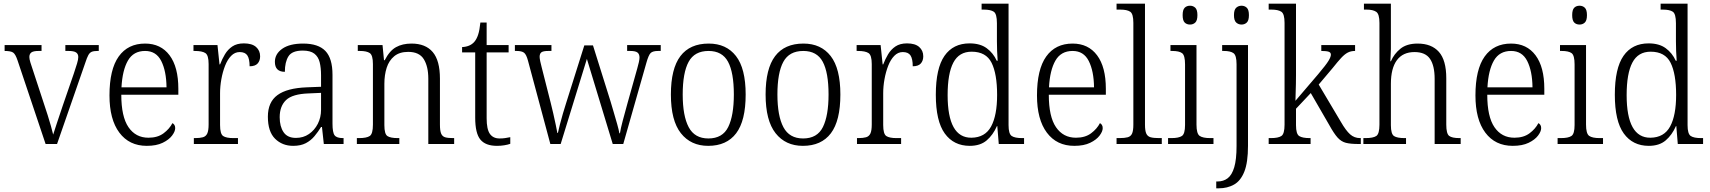

<svg xmlns="http://www.w3.org/2000/svg" viewBox="-20 -780 9261 1040"><path d="M75 -453Q64 -486 51.5 -495Q39 -504 5 -504V-536H205V-504H189Q161 -504 150 -496Q139 -488 139 -471Q139 -460 144.5 -442Q150 -424 156 -407L220 -212Q229 -186 238.5 -155.5Q248 -125 256 -97Q264 -69 268 -51Q274 -71 288 -112.5Q302 -154 320 -208L380 -382Q391 -415 397.5 -436.5Q404 -458 404 -471Q404 -488 392 -496Q380 -504 351 -504H334V-536H515V-504H508Q488 -504 477 -499.5Q466 -495 458.5 -481.5Q451 -468 442 -440L289 0H227Z M775 10Q680 10 626.5 -61.5Q573 -133 573 -263Q573 -404 623 -474Q673 -544 766 -544Q851 -544 898.5 -480.5Q946 -417 946 -299V-267H637Q637 -148 676 -91Q715 -34 784 -34Q834 -34 866 -58Q898 -82 914 -113Q920 -110 924.5 -103.5Q929 -97 929 -86Q929 -68 912 -45.5Q895 -23 861 -6.5Q827 10 775 10ZM882 -307Q881 -395 853.5 -449.5Q826 -504 766 -504Q703 -504 673 -452Q643 -400 638 -307Z M1030 0V-32H1038Q1063 -32 1079 -36.5Q1095 -41 1102.5 -56.5Q1110 -72 1110 -106V-433Q1110 -481 1092.5 -492.5Q1075 -504 1035 -504H1028V-536H1158L1169 -431H1172Q1183 -460 1198.5 -486Q1214 -512 1238.5 -528.5Q1263 -545 1301 -545Q1345 -545 1367 -525.5Q1389 -506 1389 -475Q1389 -451 1375.5 -436Q1362 -421 1332 -421Q1332 -461 1320 -479.5Q1308 -498 1278 -498Q1252 -498 1232 -477.5Q1212 -457 1199 -423.5Q1186 -390 1179 -351Q1172 -312 1172 -275V-103Q1172 -54 1189 -43Q1206 -32 1244 -32H1269V0Z M1568 10Q1509 10 1470 -28.5Q1431 -67 1431 -148Q1431 -227 1483 -265Q1535 -303 1642 -307L1719 -310V-372Q1719 -413 1711.5 -443Q1704 -473 1682.5 -489.5Q1661 -506 1620 -506Q1562 -506 1542.5 -475Q1523 -444 1523 -391Q1469 -391 1469 -445Q1469 -488 1509 -516Q1549 -544 1622 -544Q1704 -544 1742.5 -504Q1781 -464 1781 -375V-111Q1781 -62 1792.5 -47Q1804 -32 1837 -32H1841V0H1734L1724 -92H1719Q1703 -66 1683.5 -42.5Q1664 -19 1636.5 -4.5Q1609 10 1568 10ZM1583 -33Q1623 -33 1653.5 -54Q1684 -75 1701.5 -109.5Q1719 -144 1719 -185V-277L1652 -274Q1564 -271 1529.5 -238Q1495 -205 1495 -145Q1495 -95 1516 -64Q1537 -33 1583 -33Z M1913 0V-32H1925Q1966 -32 1983 -43.5Q2000 -55 2000 -105V-433Q2000 -481 1983 -492.5Q1966 -504 1929 -504H1918V-536H2052L2060 -454H2064Q2090 -505 2125 -524.5Q2160 -544 2209 -544Q2285 -544 2324 -498Q2363 -452 2363 -354V-105Q2363 -72 2369.5 -56.5Q2376 -41 2391 -36.5Q2406 -32 2433 -32H2440V0H2300V-354Q2300 -420 2275.5 -459.5Q2251 -499 2191 -499Q2144 -499 2115.5 -475.5Q2087 -452 2074.5 -413Q2062 -374 2062 -326V-102Q2062 -54 2078.5 -43Q2095 -32 2135 -32H2143V0Z M2672 10Q2610 10 2582 -24Q2554 -58 2554 -143V-496H2483V-525Q2526 -527 2549 -553Q2562 -568 2570 -592.5Q2578 -617 2582 -658H2616V-536H2735V-496H2616V-139Q2616 -80 2633.5 -55Q2651 -30 2686 -30Q2703 -30 2716 -32Q2729 -34 2744 -37V-1Q2730 4 2711 7Q2692 10 2672 10Z M2840 -451Q2831 -485 2818.5 -494.5Q2806 -504 2778 -504H2769V-536H2967V-504H2950Q2923 -504 2913 -497Q2903 -490 2903 -472Q2903 -464 2906.5 -447Q2910 -430 2914 -416L2963 -223Q2969 -199 2976.5 -167Q2984 -135 2990 -105.5Q2996 -76 2999 -60H3002Q3005 -76 3012.5 -104.5Q3020 -133 3029 -164.5Q3038 -196 3046 -220L3145 -534H3192L3287 -231Q3294 -207 3304 -173.5Q3314 -140 3323 -108Q3332 -76 3335 -58H3338Q3342 -84 3353 -125.5Q3364 -167 3379 -221L3432 -410Q3437 -427 3440.5 -443Q3444 -459 3444 -468Q3444 -487 3433 -495.5Q3422 -504 3394 -504H3377V-536H3559V-504H3545Q3516 -504 3504.5 -493Q3493 -482 3481 -439L3356 0H3299L3159 -461L3017 0H2961Z M3816 10Q3722 10 3668 -58.5Q3614 -127 3614 -268Q3614 -408 3665.5 -476Q3717 -544 3819 -544Q3914 -544 3966.5 -476.5Q4019 -409 4019 -268Q4019 -126 3967.5 -58Q3916 10 3816 10ZM3817 -30Q3894 -30 3924.5 -92Q3955 -154 3955 -268Q3955 -387 3923.5 -445.5Q3892 -504 3818 -504Q3742 -504 3710 -445Q3678 -386 3678 -268Q3678 -152 3710.5 -91Q3743 -30 3817 -30Z M4329 10Q4235 10 4181 -58.5Q4127 -127 4127 -268Q4127 -408 4178.5 -476Q4230 -544 4332 -544Q4427 -544 4479.5 -476.5Q4532 -409 4532 -268Q4532 -126 4480.5 -58Q4429 10 4329 10ZM4330 -30Q4407 -30 4437.5 -92Q4468 -154 4468 -268Q4468 -387 4436.5 -445.5Q4405 -504 4331 -504Q4255 -504 4223 -445Q4191 -386 4191 -268Q4191 -152 4223.5 -91Q4256 -30 4330 -30Z M4622 0V-32H4630Q4655 -32 4671 -36.5Q4687 -41 4694.5 -56.5Q4702 -72 4702 -106V-433Q4702 -481 4684.5 -492.5Q4667 -504 4627 -504H4620V-536H4750L4761 -431H4764Q4775 -460 4790.5 -486Q4806 -512 4830.5 -528.5Q4855 -545 4893 -545Q4937 -545 4959 -525.5Q4981 -506 4981 -475Q4981 -451 4967.5 -436Q4954 -421 4924 -421Q4924 -461 4912 -479.5Q4900 -498 4870 -498Q4844 -498 4824 -477.5Q4804 -457 4791 -423.5Q4778 -390 4771 -351Q4764 -312 4764 -275V-103Q4764 -54 4781 -43Q4798 -32 4836 -32H4861V0Z M5233 10Q5146 10 5097.5 -57Q5049 -124 5049 -267Q5049 -410 5096 -477.5Q5143 -545 5232 -545Q5289 -545 5324.5 -519Q5360 -493 5379 -451H5384Q5382 -476 5381 -504Q5380 -532 5380 -556V-654Q5380 -705 5363 -716.5Q5346 -728 5309 -728H5297V-760H5443V-102Q5443 -55 5460 -43.5Q5477 -32 5516 -32H5527V0H5390L5382 -97H5380Q5359 -49 5324.5 -19.5Q5290 10 5233 10ZM5242 -34Q5316 -35 5348.5 -95Q5381 -155 5381 -266Q5381 -380 5351 -440Q5321 -500 5243 -500Q5175 -500 5144 -441Q5113 -382 5113 -265Q5113 -33 5242 -34Z M5799 10Q5704 10 5650.5 -61.5Q5597 -133 5597 -263Q5597 -404 5647 -474Q5697 -544 5790 -544Q5875 -544 5922.5 -480.5Q5970 -417 5970 -299V-267H5661Q5661 -148 5700 -91Q5739 -34 5808 -34Q5858 -34 5890 -58Q5922 -82 5938 -113Q5944 -110 5948.5 -103.5Q5953 -97 5953 -86Q5953 -68 5936 -45.5Q5919 -23 5885 -6.5Q5851 10 5799 10ZM5906 -307Q5905 -395 5877.5 -449.5Q5850 -504 5790 -504Q5727 -504 5697 -452Q5667 -400 5662 -307Z M6028 0V-32H6044Q6072 -32 6088.5 -36.5Q6105 -41 6112 -56.5Q6119 -72 6119 -105V-656Q6119 -705 6102 -716.5Q6085 -728 6048 -728H6028V-760H6182V-105Q6182 -72 6189 -56.5Q6196 -41 6212.5 -36.5Q6229 -32 6258 -32H6273V0Z M6426 -647Q6408 -647 6397 -658Q6386 -669 6386 -698Q6386 -727 6397 -738Q6408 -749 6426 -749Q6443 -749 6454.5 -738Q6466 -727 6466 -698Q6466 -669 6454.5 -658Q6443 -647 6426 -647ZM6307 0V-32H6325Q6365 -32 6382 -43.5Q6399 -55 6399 -103V-431Q6399 -480 6383 -492Q6367 -504 6329 -504H6320V-536H6461V-105Q6461 -56 6478 -44Q6495 -32 6535 -32H6553V0Z M6705 -647Q6688 -647 6676 -658Q6664 -669 6664 -698Q6664 -727 6676 -738Q6688 -749 6705 -749Q6722 -749 6733.5 -738Q6745 -727 6745 -698Q6745 -669 6733.5 -658Q6722 -647 6705 -647ZM6568 240V203H6575Q6607 203 6630 185.5Q6653 168 6665.5 126Q6678 84 6678 11V-432Q6678 -480 6661.5 -492Q6645 -504 6609 -504H6600V-536H6740V10Q6740 100 6720 150Q6700 200 6664 220Q6628 240 6582 240Z M6852 0V-32H6864Q6904 -32 6921 -43.5Q6938 -55 6938 -105V-656Q6938 -705 6920.5 -716.5Q6903 -728 6867 -728H6852V-760H7000V-374Q7000 -354 6999.5 -325.5Q6999 -297 6998 -271.5Q6997 -246 6997 -234L7120 -378Q7163 -429 7176 -450.5Q7189 -472 7189 -484Q7189 -496 7176.5 -500Q7164 -504 7137 -504V-536H7320V-504Q7297 -504 7280 -495Q7263 -486 7244.5 -466Q7226 -446 7199 -412L7123 -322L7243 -120Q7270 -73 7293 -52.5Q7316 -32 7347 -32H7351V0H7339Q7295 0 7270 -6.5Q7245 -13 7225.5 -34.5Q7206 -56 7180 -103L7080 -276L7000 -191V-102Q7000 -54 7017.5 -43Q7035 -32 7074 -32H7079V0Z M7365 0V-32H7377Q7418 -32 7435 -43.5Q7452 -55 7452 -105V-656Q7452 -704 7434.5 -716Q7417 -728 7382 -728H7368V-760H7514V-514Q7514 -495 7512.5 -474.5Q7511 -454 7511 -448H7514Q7531 -488 7565.5 -516Q7600 -544 7659 -544Q7734 -544 7774 -499Q7814 -454 7814 -356V-105Q7814 -56 7829.5 -44Q7845 -32 7885 -32H7892V0H7751V-353Q7751 -424 7726 -461Q7701 -498 7642 -498Q7579 -498 7546.5 -454Q7514 -410 7514 -326V-102Q7514 -54 7531 -43Q7548 -32 7588 -32H7596V0Z M8174 10Q8079 10 8025.5 -61.5Q7972 -133 7972 -263Q7972 -404 8022 -474Q8072 -544 8165 -544Q8250 -544 8297.5 -480.5Q8345 -417 8345 -299V-267H8036Q8036 -148 8075 -91Q8114 -34 8183 -34Q8233 -34 8265 -58Q8297 -82 8313 -113Q8319 -110 8323.5 -103.5Q8328 -97 8328 -86Q8328 -68 8311 -45.5Q8294 -23 8260 -6.5Q8226 10 8174 10ZM8281 -307Q8280 -395 8252.5 -449.5Q8225 -504 8165 -504Q8102 -504 8072 -452Q8042 -400 8037 -307Z M8536 -647Q8518 -647 8507 -658Q8496 -669 8496 -698Q8496 -727 8507 -738Q8518 -749 8536 -749Q8553 -749 8564.5 -738Q8576 -727 8576 -698Q8576 -669 8564.5 -658Q8553 -647 8536 -647ZM8417 0V-32H8435Q8475 -32 8492 -43.5Q8509 -55 8509 -103V-431Q8509 -480 8493 -492Q8477 -504 8439 -504H8430V-536H8571V-105Q8571 -56 8588 -44Q8605 -32 8645 -32H8663V0Z M8911 10Q8824 10 8775.5 -57Q8727 -124 8727 -267Q8727 -410 8774 -477.5Q8821 -545 8910 -545Q8967 -545 9002.5 -519Q9038 -493 9057 -451H9062Q9060 -476 9059 -504Q9058 -532 9058 -556V-654Q9058 -705 9041 -716.5Q9024 -728 8987 -728H8975V-760H9121V-102Q9121 -55 9138 -43.5Q9155 -32 9194 -32H9205V0H9068L9060 -97H9058Q9037 -49 9002.5 -19.5Q8968 10 8911 10ZM8920 -34Q8994 -35 9026.5 -95Q9059 -155 9059 -266Q9059 -380 9029 -440Q8999 -500 8921 -500Q8853 -500 8822 -441Q8791 -382 8791 -265Q8791 -33 8920 -34Z"/></svg>

Font: Noto Serif Tamil SemiCondensed Light
Style: Regular
Weight: 300
Width: 4
Designer: Indian Type Foundry, Tom Grace, and the Monotype Design Team
Foundry: Monotype Imaging Inc.
Version: Version 2.004; ttfautohint (v1.8.4.7-5d5b)